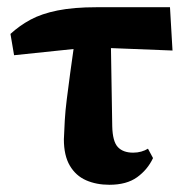

<svg xmlns="http://www.w3.org/2000/svg" viewBox="-20 -497 518 532"><path d="M19 -344 9 -403Q34 -426 64.5 -442.5Q95 -459 139.5 -468Q184 -477 248 -477H451L458 -357L230 -366ZM283 15Q247 15 218.5 2.5Q190 -10 173.5 -38Q157 -66 157 -111Q158 -137 159.5 -163.5Q161 -190 165 -221.5Q169 -253 174.5 -294.5Q180 -336 188 -391H287L291 -147Q292 -105 306.5 -89.5Q321 -74 349 -74Q361 -74 371.5 -77Q382 -80 390 -85L404 -59Q389 -27 360 -6Q331 15 283 15Z"/></svg>

Font: Source Serif 4 36pt
Style: Bold
Weight: 700
Designer: Frank Grießhammer
Foundry: Adobe Systems Incorporated
Version: Version 4.004;hotconv 1.0.116;makeotfexe 2.5.65601